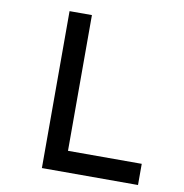

<svg xmlns="http://www.w3.org/2000/svg" viewBox="-87 -882 924 964"><g transform="rotate(10 375.0 -400.0)"><path d="M190 0V-800H304V-108H680V0Z"/></g></svg>

Font: Martian Mono SemiExpanded
Style: Regular
Weight: 400
Width: 6
Monospace: yes
Designer: Roman Shamin
Foundry: Evil Martians
Version: Version 1.000